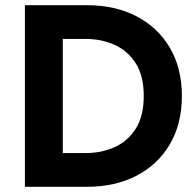

<svg xmlns="http://www.w3.org/2000/svg" viewBox="-20 -720 756 740"><path d="M314 0H76V-700H314Q424 -700 506.5 -657Q589 -614 635 -535.5Q681 -457 681 -350Q681 -243 635 -164.5Q589 -86 506.5 -43Q424 0 314 0ZM309 -570H222V-130H309Q371 -130 422 -153Q473 -176 503.5 -224.5Q534 -273 534 -350Q534 -427 503.5 -475.5Q473 -524 422 -547Q371 -570 309 -570Z"/></svg>

Font: Jost* Semi
Style: Regular
Weight: 600
Version: Version 3.7